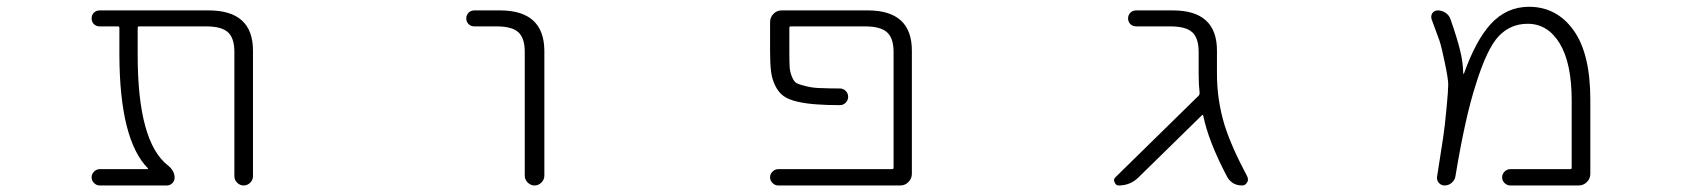

<svg xmlns="http://www.w3.org/2000/svg" viewBox="-20 -576 5040 574"><path d="M736.3 -48.8Q736.3 -38.1 728 -29.8Q719.7 -21.5 708.5 -21.5Q697.3 -21.5 689 -29.8Q680.7 -38.1 680.7 -48.8V-420.9Q680.7 -461.9 661.6 -479.5Q642.6 -497.1 595.7 -497.1H395.5Q391.6 -497.1 391.6 -492.2V-411.1Q391.6 -151.4 482.4 -81.1Q502 -65.4 502 -44.9Q502 -35.2 495.1 -28.3Q488.3 -21.5 478.5 -21.5H278.3Q268.6 -21.5 261.2 -28.8Q253.9 -36.1 253.9 -45.9Q253.9 -55.7 261.2 -63Q268.6 -70.3 278.3 -70.3H420.9Q421.9 -70.3 422.4 -71.3Q422.9 -72.3 421.9 -73.2Q337.9 -158.2 336.9 -411.1V-492.2Q336.9 -497.1 333 -497.1H278.3Q267.6 -497.1 260.7 -503.9Q253.9 -510.7 253.9 -521Q253.9 -531.2 260.7 -538.1Q267.6 -544.9 278.3 -544.9H603.5Q736.3 -544.9 736.3 -424.8Z M1398.4 -497.1Q1387.7 -497.1 1380.9 -503.9Q1374 -510.7 1374 -521Q1374 -531.2 1380.9 -538.1Q1387.7 -544.9 1398.4 -544.9H1474.6Q1606.4 -544.9 1607.4 -424.8V-50.8Q1607.4 -39.1 1598.6 -30.3Q1589.8 -21.5 1578.1 -21.5Q1566.4 -21.5 1557.6 -30.3Q1548.8 -39.1 1548.8 -50.8V-420.9Q1548.8 -461.9 1529.8 -479.5Q1510.7 -497.1 1464.8 -497.1Z M2574.2 -544.9Q2706.1 -544.9 2706.1 -424.8V-56.6Q2706.1 -42 2695.8 -31.7Q2685.5 -21.5 2671.9 -21.5H2306.6Q2296.9 -21.5 2289.6 -28.8Q2282.2 -36.1 2282.2 -45.9Q2282.2 -55.7 2289.6 -63Q2296.9 -70.3 2306.6 -70.3H2646.5Q2651.4 -70.3 2651.4 -74.2V-420.9Q2651.4 -461.9 2631.8 -479.5Q2612.3 -497.1 2566.4 -497.1H2343.8Q2339.8 -497.1 2339.8 -492.2V-420.9Q2339.8 -389.6 2340.8 -375Q2341.8 -360.4 2347.7 -346.2Q2353.5 -332 2361.3 -327.6Q2369.1 -323.2 2391.1 -317.9Q2413.1 -312.5 2439.5 -312.5Q2458 -311.5 2491.2 -311.5Q2501 -311.5 2508.3 -304.2Q2515.6 -296.9 2515.6 -286.6Q2515.6 -276.4 2508.3 -269Q2501 -261.7 2491.2 -261.7Q2451.2 -261.7 2425.8 -263.7Q2391.6 -265.6 2364.3 -272Q2336.9 -278.3 2322.3 -289.1Q2307.6 -299.8 2297.9 -319.3Q2288.1 -338.9 2285.2 -361.8Q2282.2 -384.8 2282.2 -420.9V-509.8Q2282.2 -524.4 2292.5 -534.7Q2302.7 -544.9 2316.4 -544.9Z M3618.2 -355.5Q3618.2 -277.3 3640.6 -203.1Q3661.1 -137.7 3709 -47.9Q3710.9 -43 3710.9 -39.1Q3710.9 -34.2 3708 -30.3Q3703.1 -21.5 3693.4 -21.5Q3663.1 -21.5 3648.4 -47.9Q3592.8 -153.3 3577.1 -230.5Q3576.2 -234.4 3573.2 -231.4L3383.8 -45.9Q3359.4 -21.5 3324.2 -21.5Q3316.4 -21.5 3312.5 -30.3Q3310.5 -34.2 3310.5 -37.1Q3310.5 -42 3314.5 -45.9L3563.5 -290Q3566.4 -293 3566.4 -297.9Q3563.5 -324.2 3563.5 -352.5V-420.9Q3563.5 -461.9 3544.4 -479.5Q3525.4 -497.1 3478.5 -497.1H3377Q3366.2 -497.1 3359.4 -503.9Q3352.5 -510.7 3352.5 -521Q3352.5 -531.2 3359.4 -538.1Q3366.2 -544.9 3377 -544.9H3486.3Q3618.2 -544.9 3618.2 -424.8Z M4495.1 -21.5Q4485.4 -21.5 4478 -28.8Q4470.7 -36.1 4470.7 -45.9Q4470.7 -55.7 4478 -63Q4485.4 -70.3 4495.1 -70.3H4673.8Q4678.7 -70.3 4678.7 -74.2V-275.4Q4678.7 -386.7 4643.1 -445.8Q4607.4 -504.9 4546.9 -504.9Q4496.1 -504.9 4460.9 -468.3Q4425.8 -431.6 4392.6 -325.2Q4360.4 -226.6 4331.1 -48.8Q4329.1 -37.1 4319.8 -29.3Q4310.5 -21.5 4298.8 -21.5Q4288.1 -21.5 4281.2 -29.8Q4274.4 -38.1 4276.4 -48.8Q4289.1 -127.9 4293.9 -161.1Q4299.8 -199.2 4304.7 -254.9Q4309.6 -305.7 4309.6 -323.2Q4309.6 -339.8 4299.8 -386.7Q4291 -430.7 4283.2 -455.1Q4276.4 -473.6 4259.8 -518.6Q4258.8 -522.5 4258.8 -525.4Q4258.8 -531.2 4261.7 -536.1Q4267.6 -544.9 4278.3 -544.9Q4291 -544.9 4301.8 -537.6Q4312.5 -530.3 4316.4 -518.6Q4335.9 -462.9 4344.7 -426.8Q4353.5 -393.6 4354.5 -355.5Q4354.5 -355.5 4355 -355.5Q4355.5 -355.5 4356.4 -355.5Q4391.6 -454.1 4435.5 -502.9Q4483.4 -555.7 4550.8 -555.7Q4633.8 -555.7 4684.1 -485.8Q4734.4 -416 4734.4 -278.3V-56.6Q4734.4 -42 4724.1 -31.7Q4713.9 -21.5 4699.2 -21.5Z"/></svg>

Font: Gen Jyuu Gothic L Monospace Light
Style: Regular
Weight: 300
Designer: [Source Han Sans]
Ryoko NISHIZUKA  (kana & ideographs); Paul D. Hunt (Latin, Greek & Cyrillic); Wenlong ZHANG  (bopomofo
Version: Version 1.002.20150607